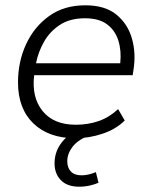

<svg xmlns="http://www.w3.org/2000/svg" viewBox="-20 -514 568 725"><path d="M265 8Q164 8 106 -48Q48 -104 48 -203Q48 -281 78.5 -347Q109 -413 165.5 -453.5Q222 -494 302 -494Q377 -494 420 -458.5Q463 -423 478.5 -367.5Q494 -312 484 -250L481 -230H109Q99 -146 141 -94.5Q183 -43 266 -43Q313 -43 353 -57Q393 -71 426 -102L451 -59Q418 -26 367 -9Q316 8 265 8ZM301 -445Q244 -445 206 -420Q168 -395 146 -356Q124 -317 116 -275H434Q439 -322 427 -360.5Q415 -399 384.5 -422Q354 -445 301 -445ZM279 191Q234 191 210 166.5Q186 142 186 103Q186 57 215 21.5Q244 -14 290 -34L311 0Q272 16 253 41.5Q234 67 234 95Q234 119 247.5 133.5Q261 148 288 148Q313 148 342 136L352 176Q339 182 319.5 186.5Q300 191 279 191Z"/></svg>

Font: Nunito Sans Light
Style: Italic
Weight: 300
Italic angle: -9°
Designer: Vernon Adams
Foundry: Vernon Adams
Version: Version 3.006; ttfautohint (v1.8.3)